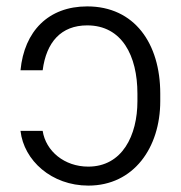

<svg xmlns="http://www.w3.org/2000/svg" viewBox="-20 -573 568 603"><path d="M44.4 -161.9C55 -68.9 142 9.9 257.5 9.9C399.9 9.9 483.3 -109.4 483.3 -255.3V-279.1C483.3 -436.1 402.7 -552.9 253.9 -552.9C132.1 -552.9 56.1 -475.1 44.4 -352.3H114C125.4 -440.7 171.9 -493.3 253.9 -493.3C362.9 -493.3 411.6 -398.1 411.6 -278.8V-255.3C411.6 -147.7 364 -49.7 257.1 -49.7C182.2 -49.7 123.9 -98.4 114 -161.9Z"/></svg>

Font: Karasuma Gothic
Style: Light
Weight: 300
Designer: Rasmus Andersson / Ryoko Nishizuka
Foundry: rsms
Version: Version 1.00